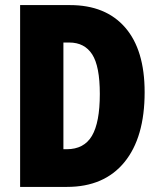

<svg xmlns="http://www.w3.org/2000/svg" viewBox="-20 -734 627 754"><path d="M548 -372Q548 -194 468.5 -97Q389 0 243 0H59V-714H255Q395 -714 471.5 -626Q548 -538 548 -372ZM372 -365Q372 -474 342 -520.5Q312 -567 252 -567H229V-148H242Q310 -148 341 -200.5Q372 -253 372 -365Z"/></svg>

Font: Noto Sans ExtraCondensed Black
Style: Regular
Weight: 900
Width: 2
Designer: Monotype Design Team
Foundry: Monotype Imaging Inc.
Version: Version 2.013; ttfautohint (v1.8.4.7-5d5b)